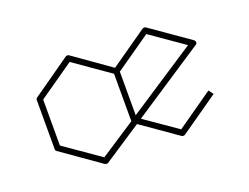

<svg xmlns="http://www.w3.org/2000/svg" viewBox="-84 -720 1089 840"><g transform="rotate(-20 460.5 -300.0)"><path d="M830 -425Q836 -420 836 -414Q836 -406 829 -403L494 -182L644 -78L814 -197L830 -175L651 -50Q644 -46 636 -50L470 -166L294 -50Q292 -48 286 -48Q280 -48 278 -50L100 -175Q94 -178 94 -186V-414Q94 -422 100 -425L278 -550Q286 -555 294 -550L464 -430L636 -550Q644 -554 651 -550ZM451 -186V-407L286 -522L121 -407V-193L286 -78ZM478 -204 798 -414 643 -522 478 -407Z"/></g></svg>

Font: Envoyer
Style: Regular
Weight: 400
Version: Version 0.1